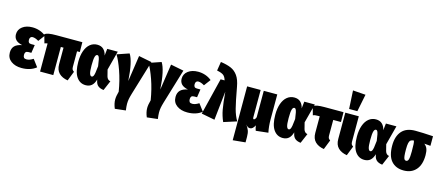

<svg xmlns="http://www.w3.org/2000/svg" viewBox="-64 -1618 5991 2609"><g transform="rotate(15 2931.5 -313.5)"><path d="M415 -488 346 -396Q297 -426 260 -426Q242 -426 231 -413.5Q220 -401 220 -378Q220 -353 230.5 -341Q241 -329 265 -329H315L298 -215H258Q230 -215 219 -202Q208 -189 208 -164Q208 -138 219 -125Q230 -112 257 -112Q276 -112 297.5 -119Q319 -126 350 -145L425 -45Q345 19 221 19Q131 19 72.5 -24Q14 -67 14 -144Q14 -202 46 -236Q78 -270 150 -284Q86 -298 58 -328.5Q30 -359 30 -405Q30 -472 84.5 -513Q139 -554 225 -554Q277 -554 326 -537.5Q375 -521 415 -488Z M924 -116 871 19Q791 6 746.5 -38.5Q702 -83 702 -163V-396H664V0H478V-395Q457 -394 436 -385L402 -507Q427 -521 462 -527.5Q497 -534 562 -534H930L931 -396H892V-177Q892 -153 899 -140Q906 -127 924 -116Z M1269 -437 1280 -534H1428L1357 -264L1380 -173Q1393 -126 1435 -119L1376 19Q1326 13 1298 -9.5Q1270 -32 1261 -75L1256 -96Q1239 -37 1206.5 -9Q1174 19 1123 19Q1041 19 993 -51.5Q945 -122 945 -263Q945 -351 968.5 -417Q992 -483 1035.5 -518.5Q1079 -554 1136 -554Q1192 -554 1225 -522Q1258 -490 1269 -437ZM1132 -263Q1132 -179 1142.5 -147.5Q1153 -116 1172 -116Q1186 -116 1194.5 -130Q1203 -144 1209 -177Q1215 -210 1221 -274Q1213 -333 1207 -362Q1201 -391 1193 -404.5Q1185 -418 1173 -418Q1152 -418 1142 -384Q1132 -350 1132 -263Z M1669 -186 1723 -552 1906 -516 1759 -29Q1745 18 1739 50.5Q1733 83 1733 118Q1733 153 1741 209L1590 226Q1562 160 1562 101Q1562 56 1581 -12Q1556 -165 1510.5 -294Q1465 -423 1421 -495L1590 -553Q1652 -458 1669 -186Z M2119 -186 2173 -552 2356 -516 2209 -29Q2195 18 2189 50.5Q2183 83 2183 118Q2183 153 2191 209L2040 226Q2012 160 2012 101Q2012 56 2031 -12Q2006 -165 1960.5 -294Q1915 -423 1871 -495L2040 -553Q2102 -458 2119 -186Z M2746 -488 2677 -396Q2628 -426 2591 -426Q2573 -426 2562 -413.5Q2551 -401 2551 -378Q2551 -353 2561.5 -341Q2572 -329 2596 -329H2646L2629 -215H2589Q2561 -215 2550 -202Q2539 -189 2539 -164Q2539 -138 2550 -125Q2561 -112 2588 -112Q2607 -112 2628.5 -119Q2650 -126 2681 -145L2756 -45Q2676 19 2552 19Q2462 19 2403.5 -24Q2345 -67 2345 -144Q2345 -202 2377 -236Q2409 -270 2481 -284Q2417 -298 2389 -328.5Q2361 -359 2361 -405Q2361 -472 2415.5 -513Q2470 -554 2556 -554Q2608 -554 2657 -537.5Q2706 -521 2746 -488Z M3116 -494Q3153 -289 3176.5 -199Q3200 -109 3241 -39L3059 19Q3025 -57 3009.5 -141Q2994 -225 2980 -387L2936 19L2748 -17L2875 -533H2931Q2917 -583 2889 -603.5Q2861 -624 2798 -636L2818 -762Q2908 -749 2965 -724Q3022 -699 3060.5 -644.5Q3099 -590 3116 -494Z M3517 19Q3506 -10 3499 -53Q3485 -23 3467.5 -8.5Q3450 6 3431 6Q3416 6 3401.5 -2Q3387 -10 3371 -32Q3399 9 3411.5 42Q3424 75 3424 131V207L3248 224V-534H3438V-152Q3438 -125 3451 -125Q3468 -125 3482 -162V-534H3672V-184Q3672 -82 3690 0Z M4041 -437 4052 -534H4200L4129 -264L4152 -173Q4165 -126 4207 -119L4148 19Q4098 13 4070 -9.5Q4042 -32 4033 -75L4028 -96Q4011 -37 3978.5 -9Q3946 19 3895 19Q3813 19 3765 -51.5Q3717 -122 3717 -263Q3717 -351 3740.5 -417Q3764 -483 3807.5 -518.5Q3851 -554 3908 -554Q3964 -554 3997 -522Q4030 -490 4041 -437ZM3904 -263Q3904 -179 3914.5 -147.5Q3925 -116 3944 -116Q3958 -116 3966.5 -130Q3975 -144 3981 -177Q3987 -210 3993 -274Q3985 -333 3979 -362Q3973 -391 3965 -404.5Q3957 -418 3945 -418Q3924 -418 3914 -384Q3904 -350 3904 -263Z M4528 -116 4475 19Q4395 6 4350.5 -38.5Q4306 -83 4306 -163V-396H4287Q4256 -396 4242 -394Q4228 -392 4212 -385L4178 -507Q4203 -521 4238 -527.5Q4273 -534 4338 -534H4604L4605 -396H4496V-177Q4496 -153 4503 -140Q4510 -127 4528 -116Z M4819 -177Q4819 -153 4826 -140Q4833 -127 4851 -116L4798 19Q4718 6 4673.5 -38.5Q4629 -83 4629 -163V-534H4819ZM4652 -853 4831 -840 4782 -596H4666Z M5189 -437 5200 -534H5348L5277 -264L5300 -173Q5313 -126 5355 -119L5296 19Q5246 13 5218 -9.5Q5190 -32 5181 -75L5176 -96Q5159 -37 5126.5 -9Q5094 19 5043 19Q4961 19 4913 -51.5Q4865 -122 4865 -263Q4865 -351 4888.5 -417Q4912 -483 4955.5 -518.5Q4999 -554 5056 -554Q5112 -554 5145 -522Q5178 -490 5189 -437ZM5052 -263Q5052 -179 5062.5 -147.5Q5073 -116 5092 -116Q5106 -116 5114.5 -130Q5123 -144 5129 -177Q5135 -210 5141 -274Q5133 -333 5127 -362Q5121 -391 5113 -404.5Q5105 -418 5093 -418Q5072 -418 5062 -384Q5052 -350 5052 -263Z M5863 -398 5775 -405Q5807 -380 5819.5 -346Q5832 -312 5832 -257Q5832 -124 5769 -52Q5706 20 5596 20Q5485 20 5422.5 -51Q5360 -122 5360 -268Q5360 -398 5423 -470.5Q5486 -543 5612 -543Q5709 -543 5863 -533ZM5638 -257Q5638 -324 5636 -357.5Q5634 -391 5628 -409Q5599 -408 5583.5 -396.5Q5568 -385 5561 -355Q5554 -325 5554 -267Q5554 -206 5558 -173.5Q5562 -141 5571 -128.5Q5580 -116 5596 -116Q5619 -116 5628.5 -147Q5638 -178 5638 -257Z"/></g></svg>

Font: Fira Sans Extra Condensed Black
Style: Regular
Weight: 900
Width: 1
Designer: Carrois Corporate & Edenspiekermann AG
Foundry: Carrois Corporate GbR & Edenspiekermann AG
Version: Version 4.203